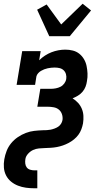

<svg xmlns="http://www.w3.org/2000/svg" viewBox="-26 -794 546 1029"><path d="M238 -600 173 -742 224 -770 302 -663 417 -774 462 -738 348 -600ZM158 215Q135 215 113 212Q91 209 70.5 201Q50 193 33.5 179.5Q17 166 7 147Q-3 128 -5 105.5Q-7 83 -3 60Q1 37 9.5 15Q18 -7 33.5 -26Q49 -45 69.5 -59Q90 -73 112.5 -81.5Q135 -90 157 -92.5Q179 -95 203 -96H204Q214 -96 224.5 -96.5Q235 -97 245 -99Q255 -101 266 -105Q277 -109 286 -115Q295 -121 301 -130.5Q307 -140 309 -151Q311 -167 306 -182Q301 -197 289.5 -206.5Q278 -216 262 -219Q246 -222 230 -222H174L190 -318H246Q259 -318 272.5 -320.5Q286 -323 298 -329Q310 -335 318.5 -346.5Q327 -358 329 -371Q331 -384 327.5 -396.5Q324 -409 315 -417.5Q306 -426 293.5 -429Q281 -432 267 -432Q258 -432 248.5 -431Q239 -430 229.5 -428Q220 -426 211 -422.5Q202 -419 193.5 -414Q185 -409 178 -401Q171 -393 169 -384L162 -339H63L93 -520H192L184 -471Q198 -485 215 -496Q232 -507 250 -514Q268 -521 287 -524.5Q306 -528 324 -528Q345 -528 364.5 -523Q384 -518 399 -506Q414 -494 424 -477Q434 -460 438 -440.5Q442 -421 443 -400.5Q444 -380 440 -359Q438 -344 432.5 -329.5Q427 -315 416.5 -302.5Q406 -290 392 -281.5Q378 -273 363 -267Q379 -257 392 -243Q405 -229 412.5 -211Q420 -193 421 -173Q422 -153 419 -133Q416 -117 410 -101Q404 -85 394 -71.5Q384 -58 370.5 -47Q357 -36 342 -28Q327 -20 311 -14.5Q295 -9 279 -6Q263 -3 247 -2Q231 -1 215 -0.5Q199 0 182.5 1.5Q166 3 151 10Q136 17 124 30.5Q112 44 110 59Q108 71 109.5 83Q111 95 117.5 103.5Q124 112 135.5 115.5Q147 119 158 119H174V215Z"/></svg>

Font: Iosevka Curly Slab
Style: Bold Italic
Weight: 700
Italic angle: -9°
Monospace: yes
Designer: Belleve Invis
Foundry: Belleve Invis
Version: Version 22.1.2; ttfautohint (v1.8.4)